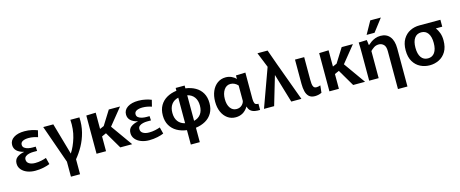

<svg xmlns="http://www.w3.org/2000/svg" viewBox="-48 -1540 6049 2523"><g transform="rotate(-15 2976.5 -279.0)"><path d="M252 8Q191 8 142 -11Q93 -30 64 -65Q35 -100 35 -146Q35 -201 73 -230Q111 -259 169 -269V-271Q42 -303 42 -397Q42 -459 97 -495Q152 -531 244 -531Q297 -531 343 -520.5Q389 -510 420 -497L398 -409Q373 -418 341 -424.5Q309 -431 275 -431Q225 -431 194.5 -415.5Q164 -400 164 -368Q164 -340 185 -324.5Q206 -309 235 -303Q264 -297 290 -297H336L339 -238H286Q259 -238 230 -231.5Q201 -225 181.5 -209.5Q162 -194 162 -167Q162 -130 193.5 -110.5Q225 -91 276 -91Q319 -91 359.5 -100Q400 -109 427 -119L450 -30Q421 -16 366 -4Q311 8 252 8Z M681 204V0L498 -520H635L758 -90Q810 -169 843 -279.5Q876 -390 867 -520H990Q996 -413 971.5 -318Q947 -223 902.5 -143Q858 -63 805 0V204Z M1084 -520 1213 -524V-303L1269 -327L1390 -520H1543L1360 -294L1569 0H1407L1273 -228L1213 -201V0H1084Z M1801 8Q1740 8 1691 -11Q1642 -30 1613 -65Q1584 -100 1584 -146Q1584 -201 1622 -230Q1660 -259 1718 -269V-271Q1591 -303 1591 -397Q1591 -459 1646 -495Q1701 -531 1793 -531Q1846 -531 1892 -520.5Q1938 -510 1969 -497L1947 -409Q1922 -418 1890 -424.5Q1858 -431 1824 -431Q1774 -431 1743.5 -415.5Q1713 -400 1713 -368Q1713 -340 1734 -324.5Q1755 -309 1784 -303Q1813 -297 1839 -297H1885L1888 -238H1835Q1808 -238 1779 -231.5Q1750 -225 1730.5 -209.5Q1711 -194 1711 -167Q1711 -130 1742.5 -110.5Q1774 -91 1825 -91Q1868 -91 1908.5 -100Q1949 -109 1976 -119L1999 -30Q1970 -16 1915 -4Q1860 8 1801 8Z M2312 204V8Q2236 -2 2178.5 -35Q2121 -68 2088 -124.5Q2055 -181 2055 -260Q2055 -339 2088 -395.5Q2121 -452 2178.5 -485Q2236 -518 2312 -528V-566H2434V-528Q2509 -518 2567 -485Q2625 -452 2657.5 -395.5Q2690 -339 2690 -260Q2690 -181 2657.5 -124.5Q2625 -68 2567 -35Q2509 -2 2434 8V204ZM2185 -260Q2185 -189 2218 -144.5Q2251 -100 2312 -86V-434Q2251 -420 2218 -375.5Q2185 -331 2185 -260ZM2560 -260Q2560 -331 2527 -375.5Q2494 -420 2434 -434V-86Q2494 -100 2527 -144.5Q2560 -189 2560 -260Z M2977 11Q2914 11 2866.5 -23Q2819 -57 2792.5 -117Q2766 -177 2766 -256Q2766 -337 2793 -399Q2820 -461 2868.5 -496Q2917 -531 2981 -531Q3024 -531 3060 -514.5Q3096 -498 3118 -473H3120V-520L3249 -524V-166Q3249 -131 3258.5 -107Q3268 -83 3309 -84V0Q3273 2 3239.5 -4Q3206 -10 3182 -30Q3158 -50 3149 -88H3147Q3114 -36 3071.5 -12.5Q3029 11 2977 11ZM3015 -91Q3057 -91 3085 -115.5Q3113 -140 3120 -172V-383Q3101 -405 3074.5 -418Q3048 -431 3020 -431Q2964 -431 2931 -381.5Q2898 -332 2898 -257Q2898 -180 2930 -135.5Q2962 -91 3015 -91Z M3733 0 3616 -393 3500 0H3362L3551 -522L3468 -728H3606L3680 -520L3871 0Z M4146 -9Q4122 3 4097.5 7.5Q4073 12 4054 12Q4002 12 3973.5 -15Q3945 -42 3934 -87.5Q3923 -133 3923 -189V-520H4048V-215Q4048 -185 4050.5 -158Q4053 -131 4064.5 -113.5Q4076 -96 4104 -96Q4127 -96 4157 -107Z M4252 -520 4381 -524V-303L4437 -327L4558 -520H4711L4528 -294L4737 0H4575L4441 -228L4381 -201V0H4252Z M4793 -362Q4793 -407 4792.5 -446Q4792 -485 4790 -520L4901 -524L4910 -454H4914Q4931 -470 4956.5 -488Q4982 -506 5015 -518.5Q5048 -531 5088 -531Q5169 -531 5214 -475Q5259 -419 5259 -315V204H5130V-311Q5130 -377 5101.5 -402.5Q5073 -428 5038 -428Q4998 -428 4969.5 -408.5Q4941 -389 4922 -369V0H4793ZM4916 -590 5012 -762H5156L5024 -590Z M5617 11Q5549 11 5490.5 -18Q5432 -47 5395.5 -107Q5359 -167 5359 -260Q5359 -353 5395.5 -413Q5432 -473 5490.5 -502Q5549 -531 5617 -531Q5617 -531 5617 -531H5904V-437H5817Q5842 -404 5858 -360Q5874 -316 5874 -260Q5874 -167 5838 -107Q5802 -47 5743 -18Q5684 11 5617 11ZM5617 -83Q5676 -83 5708.5 -129Q5741 -175 5741 -260Q5741 -345 5708.5 -391Q5676 -437 5617 -437Q5557 -437 5524.5 -391Q5492 -345 5492 -260Q5492 -175 5524.5 -129Q5557 -83 5617 -83Z"/></g></svg>

Font: Murecho Medium
Style: Regular
Weight: 500
Designer: Neil Summerour
Foundry: Positype
Version: Version 1.010; ttfautohint (v1.8.3)